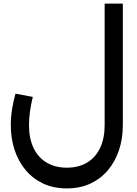

<svg xmlns="http://www.w3.org/2000/svg" viewBox="-20 -840 762 1066"><path d="M351 206Q277 206 219.5 179Q162 152 122 104Q82 56 61 -7.5Q40 -71 40 -145Q40 -189 47 -234Q54 -279 66 -320L162 -302Q152 -260 146.5 -221.5Q141 -183 141 -145Q141 -71 166.5 -18Q192 35 239.5 63Q287 91 351 91Q416 91 463 63Q510 35 535.5 -18Q561 -71 561 -145V-820H662V-145Q662 -71 641 -7.5Q620 56 580 104Q540 152 482.5 179Q425 206 351 206Z"/></svg>

Font: Alexandria
Style: Regular
Weight: 400
Designer: Mohamed Gaber
Foundry: Kief Type Foundry
Version: Version 5.100